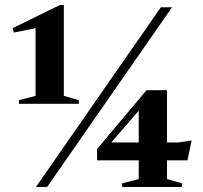

<svg xmlns="http://www.w3.org/2000/svg" viewBox="-20 -744 809 764"><path d="M121.5 -362.5V-632L35 -614.5L30.5 -632L218 -724H234V-362.5L293.5 -345.5V-331H55.5V-345.5ZM123 0 620 -715H664.5L167.5 0ZM563 -385H644.5V-177H688.5L742.5 -185L726 -106H644.5V-31.5L704 -14.5V0H466V-14.5L532 -31.5V-106H366.5L366 -151ZM532 -177V-303.5L422.5 -177Z"/></svg>

Font: Newsreader 72pt
Style: Bold
Weight: 700
Designer: Hugues Gentile
Foundry: Production Type
Version: Version 1.003; ttfautohint (v1.8.3)